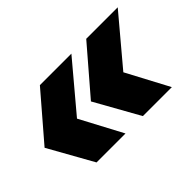

<svg xmlns="http://www.w3.org/2000/svg" viewBox="-70 -643 750 750"><g transform="rotate(-45 305.0 -268.0)"><path d="M123 -83 20 -267 180 -453H354L190 -258L283 -83ZM379 -83 276 -267 436 -453H610L446 -258L539 -83Z"/></g></svg>

Font: Mulish ExtraBlack
Style: Italic
Weight: 1000
Italic angle: -9°
Designer: Vernon Adams
Foundry: Vernon Adams
Version: Version 3.603; ttfautohint (v1.8.3)